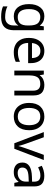

<svg xmlns="http://www.w3.org/2000/svg" viewBox="1312 -1898 826 3491"><g transform="rotate(90 1725.5 -153.0)"><path d="M275 -546Q328 -546 370.5 -526Q413 -506 443 -465H448L460 -536H530V9Q530 124 471.5 182Q413 240 290 240Q172 240 97 206V125Q176 167 295 167Q364 167 403.5 126.5Q443 86 443 16V-5Q443 -17 444 -39.5Q445 -62 446 -71H442Q388 10 276 10Q172 10 113.5 -63Q55 -136 55 -267Q55 -395 113.5 -470.5Q172 -546 275 -546ZM287 -472Q220 -472 183 -418.5Q146 -365 146 -266Q146 -167 182.5 -114.5Q219 -62 289 -62Q370 -62 407 -105.5Q444 -149 444 -246V-267Q444 -377 406 -424.5Q368 -472 287 -472Z M907 -546Q976 -546 1025.5 -516Q1075 -486 1101.5 -431.5Q1128 -377 1128 -304V-251H761Q763 -160 807.5 -112.5Q852 -65 932 -65Q983 -65 1022.5 -74.5Q1062 -84 1104 -102V-25Q1063 -7 1023 1.5Q983 10 928 10Q852 10 793.5 -21Q735 -52 702.5 -113.5Q670 -175 670 -264Q670 -352 699.5 -415Q729 -478 782.5 -512Q836 -546 907 -546ZM906 -474Q843 -474 806.5 -433.5Q770 -393 763 -321H1036Q1035 -389 1004 -431.5Q973 -474 906 -474Z M1522 -546Q1618 -546 1667 -499.5Q1716 -453 1716 -349V0H1629V-343Q1629 -472 1509 -472Q1420 -472 1386 -422Q1352 -372 1352 -278V0H1264V-536H1335L1348 -463H1353Q1379 -505 1425 -525.5Q1471 -546 1522 -546Z M2348 -269Q2348 -136 2280.5 -63Q2213 10 2098 10Q2027 10 1971.5 -22.5Q1916 -55 1884 -117.5Q1852 -180 1852 -269Q1852 -402 1919 -474Q1986 -546 2101 -546Q2174 -546 2229.5 -513.5Q2285 -481 2316.5 -419.5Q2348 -358 2348 -269ZM1943 -269Q1943 -174 1980.5 -118.5Q2018 -63 2100 -63Q2181 -63 2219 -118.5Q2257 -174 2257 -269Q2257 -364 2219 -418Q2181 -472 2099 -472Q2017 -472 1980 -418Q1943 -364 1943 -269Z M2585 0 2382 -536H2476L2590 -220Q2598 -198 2607 -171Q2616 -144 2623 -119.5Q2630 -95 2633 -78H2637Q2641 -95 2648.5 -120Q2656 -145 2665.5 -172Q2675 -199 2682 -220L2796 -536H2890L2686 0Z M3178 -545Q3276 -545 3323 -502Q3370 -459 3370 -365V0H3306L3289 -76H3285Q3250 -32 3211.5 -11Q3173 10 3105 10Q3032 10 2984 -28.5Q2936 -67 2936 -149Q2936 -229 2999 -272.5Q3062 -316 3193 -320L3284 -323V-355Q3284 -422 3255 -448Q3226 -474 3173 -474Q3131 -474 3093 -461.5Q3055 -449 3022 -433L2995 -499Q3030 -518 3078 -531.5Q3126 -545 3178 -545ZM3204 -259Q3104 -255 3065.5 -227Q3027 -199 3027 -148Q3027 -103 3054.5 -82Q3082 -61 3125 -61Q3193 -61 3238 -98.5Q3283 -136 3283 -214V-262Z"/></g></svg>

Font: Noto Sans Samaritan
Style: Regular
Weight: 400
Designer: Monotype Design Team
Foundry: Monotype Imaging Inc.
Version: Version 2.001; ttfautohint (v1.8.4.7-5d5b)